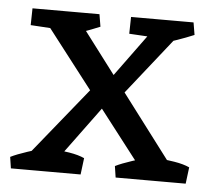

<svg xmlns="http://www.w3.org/2000/svg" viewBox="-41 -512 622 557"><g transform="rotate(5 270.0 -234.0)"><path d="M409 0 70 -439 153 -468 507 0ZM21 0 43 -28 226 -254 267 -208 114 0ZM301 -225 260 -264 409 -468H466L454 -418ZM144 -412 31 -419 32 -468H173ZM134 -397 148 -468H227L233 -432Q209 -422 181 -412Q153 -402 134 -397ZM439 -412 318 -419 319 -468H458ZM408 -397 422 -468H501L507 -432Q483 -422 458.5 -413.5Q434 -405 408 -397ZM10 0 5 -33Q23 -42 53.5 -52Q84 -62 103 -67L89 0ZM110 0 121 -67Q147 -65 174.5 -60.5Q202 -56 219 -48L213 0ZM315 0 310 -33Q328 -42 358.5 -52Q389 -62 408 -67L444 0ZM416 0 427 -67Q453 -65 480.5 -60.5Q508 -56 525 -48L519 0Z"/></g></svg>

Font: Eczar
Style: Regular
Weight: 400
Designer: Vaibhav Singh
Foundry: Rosetta Type Foundry
Version: Version 2.000